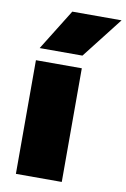

<svg xmlns="http://www.w3.org/2000/svg" viewBox="-90 -862 602 915"><g transform="rotate(10 211.0 -404.0)"><path d="M53.5 0V-550H275.5V0ZM61 -610 184 -808H422.5L268 -610Z"/></g></svg>

Font: Encode Sans Semi Expanded Black
Style: Regular
Weight: 900
Width: 6
Designer: Multiple Designers
Foundry: Impallari Type
Version: Version 2.000